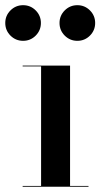

<svg xmlns="http://www.w3.org/2000/svg" viewBox="-66 -709 381 729"><path d="M160 -621.7Q160 -649.7 179.8 -669.5Q199.7 -689.3 227.7 -689.3Q255.7 -689.3 275.5 -669.5Q295.3 -649.7 295.3 -621.7Q295.3 -593.7 275.5 -573.8Q255.7 -554 227.7 -554Q199.7 -554 179.8 -573.8Q160 -593.7 160 -621.7ZM-46 -621.7Q-46 -649.7 -26.2 -669.5Q-6.3 -689.3 21.7 -689.3Q49.7 -689.3 69.5 -669.5Q89.3 -649.7 89.3 -621.7Q89.3 -593.7 69.5 -573.8Q49.7 -554 21.7 -554Q-6.3 -554 -26.2 -573.8Q-46 -593.7 -46 -621.7ZM20 -3H90V-457H20V-460H200V-3H270V0H20Z"/></svg>

Font: Bodoni* 72 Medium
Style: Regular
Weight: 500
Version: Version 1.002; ttfautohint (v0.97) -l 8 -r 50 -G 200 -x 14 -